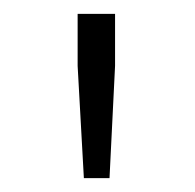

<svg xmlns="http://www.w3.org/2000/svg" viewBox="-20 -785 281 277"><path d="M101 -528 92 -690V-765H146V-690L138 -528Z"/></svg>

Font: Noto Sans TC Thin ExtraLight
Style: Regular
Weight: 250
Version: Version 2.004-H2;hotconv 1.0.118;makeotfexe 2.5.65603